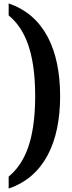

<svg xmlns="http://www.w3.org/2000/svg" viewBox="-20 -824 416 1108"><path d="M30 -804V-735C118 -662 183 -535 183 -269C183 -5 118 122 30 195V264C235 195 327 -4 327 -269C327 -536 235 -735 30 -804Z"/></svg>

Font: Noto Serif Sinhala ExtraCondensed ExtraBold
Style: Regular
Weight: 800
Width: 2
Designer: Jelle Bosma - Monotype Design Team
Foundry: Monotype Imaging Inc.
Version: Version 2.007